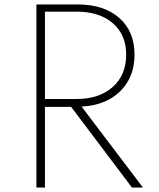

<svg xmlns="http://www.w3.org/2000/svg" viewBox="-20 -845 715 865"><path d="M144 0H182.5V-363.5H300.5L574.5 0H624L347.5 -365Q420.5 -368.5 474 -398.5Q527.5 -428.5 556.8 -479.8Q586 -531 586 -599Q586 -704 517 -764.5Q448 -825 329 -825H144ZM182.5 -399V-792.5H325Q428.5 -792.5 488.5 -740.2Q548.5 -688 548.5 -598.5Q548.5 -507.5 487.8 -453.2Q427 -399 325 -399Z"/></svg>

Font: Spartan ExtraLight
Style: Regular
Weight: 200
Designer: Matt Bailey, Mirko Velimirovic
Foundry: Matt Bailey
Version: Version 1.003; ttfautohint (v1.8.3)